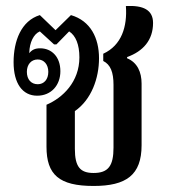

<svg xmlns="http://www.w3.org/2000/svg" viewBox="-20 -606 565 636"><path d="M290 10C398 10 449 -26 449 -125V-329C449 -367 435 -399 401 -413V-417C454 -436 487 -473 487 -530C487 -573 455 -589 397 -586C402 -518 383 -456 322 -428V-404C346 -392 356 -367 356 -325V-117C356 -57 339 -33 290 -33C246 -33 228 -53 228 -113V-238C283 -276 308 -347 308 -413C308 -480 280 -537 215 -556L164 -506L112 -556C50 -537 25 -470 25 -400C25 -329 55 -289 103 -289C150 -289 180 -324 180 -370C180 -418 151 -446 113 -446C96 -446 86 -441 77 -430V-432C78 -465 91 -493 112 -502L159 -459H167L209 -502C231 -488 243 -458 243 -416C243 -335 188 -282 134 -259V-120C134 -27 176 10 290 10ZM105 -327C83 -327 69 -343 69 -368C69 -392 83 -409 105 -409C126 -409 140 -392 140 -368C140 -343 126 -327 105 -327Z"/></svg>

Font: Noto Serif Thai Condensed Medium
Style: Regular
Weight: 500
Width: 3
Designer: Monotype Design Team
Foundry: Monotype Imaging Inc.
Version: Version 2.002